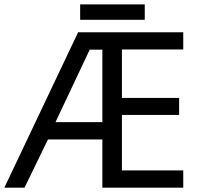

<svg xmlns="http://www.w3.org/2000/svg" viewBox="-21 -862 922 882"><path d="M820.8 0H449.2V-221.2H199.2L91.8 0H-1L337.9 -713.9H820.8V-634.8H539.1V-412.1H801.8V-334H539.1V-79.1H820.8ZM233.9 -300.8H449.2V-633.8H391.1ZM347.2 -841.8H644V-771H347.2Z"/></svg>

Font: Noto Sans Southeast Asian
Style: Regular
Weight: 400
Designer: Monotype Design Team
Foundry: Monotype Imaging Inc.
Version: Version 1.06 uh; ttfautohint (v1.4.1)